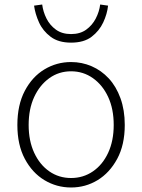

<svg xmlns="http://www.w3.org/2000/svg" viewBox="-20 -818 630 851"><path d="M295 13Q231 13 177 -19.5Q123 -52 90 -114Q57 -176 57 -264Q57 -353 90 -415.5Q123 -478 177 -510.5Q231 -543 295 -543Q343 -543 386 -524.5Q429 -506 462 -470.5Q495 -435 514 -382.5Q533 -330 533 -264Q533 -176 499.5 -114Q466 -52 412.5 -19.5Q359 13 295 13ZM295 -29Q349 -29 392 -58.5Q435 -88 459.5 -141Q484 -194 484 -264Q484 -335 459.5 -388Q435 -441 392 -471.5Q349 -502 295 -502Q241 -502 198.5 -471.5Q156 -441 131.5 -388Q107 -335 107 -264Q107 -194 131.5 -141Q156 -88 198.5 -58.5Q241 -29 295 -29ZM295 -629Q239 -629 204.5 -655Q170 -681 153 -718.5Q136 -756 131 -793L167 -798Q171 -766 186 -736Q201 -706 228 -686.5Q255 -667 295 -667Q335 -667 362 -686.5Q389 -706 404.5 -736Q420 -766 424 -798L459 -793Q455 -756 437.5 -718.5Q420 -681 386 -655Q352 -629 295 -629Z"/></svg>

Font: Noto Sans KR ExtraLight
Style: Regular
Weight: 250
Designer: Ryoko NISHIZUKA  (kana, bopomofo & ideographs); Paul D. Hunt (Latin, Greek & Cyrillic); Sandoll Communications , Soo-you
Foundry: Adobe
Version: Version 2.004-H2;hotconv 1.0.118;makeotfexe 2.5.65603